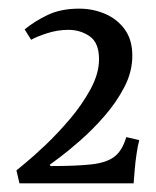

<svg xmlns="http://www.w3.org/2000/svg" viewBox="-20 -691 360 444"><path d="M286 -562Q286 -525 267.5 -489.5Q249 -454 221.5 -422.5Q194 -391 166 -366.5Q138 -342 118 -327Q98 -312 95 -310L97 -307Q158 -307 192.5 -311Q227 -315 245 -329Q263 -343 272 -374L302 -367Q299 -356 296 -336.5Q293 -317 291.5 -298Q290 -279 289 -267H25L18 -297Q18 -297 37.5 -313Q57 -329 85 -355.5Q113 -382 141.5 -415.5Q170 -449 189.5 -485Q209 -521 209 -554Q209 -592 187.5 -607Q166 -622 138 -622Q113 -622 88.5 -614Q64 -606 52 -599L37 -623Q60 -642 90.5 -656.5Q121 -671 163 -671Q195 -671 223 -659Q251 -647 268.5 -623Q286 -599 286 -562Z"/></svg>

Font: Average
Style: Regular
Weight: 400
Designer: Eduardo Tunni
Foundry: Eduardo Rodriguez Tunni
Version: Version 1.003; ttfautohint (v1.8.4.7-5d5b)